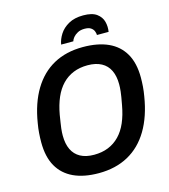

<svg xmlns="http://www.w3.org/2000/svg" viewBox="-127 -970 952 1082"><g transform="rotate(-15 349.5 -429.0)"><path d="M316 12Q229 12 169 -16Q109 -44 77.5 -99.5Q46 -155 46 -240Q46 -266 48 -293.5Q50 -321 55 -349Q73 -462 120 -540Q167 -618 240 -658Q313 -698 411 -698Q498 -698 558.5 -670.5Q619 -643 651 -587.5Q683 -532 683 -448Q683 -422 681 -395Q679 -368 674 -340Q656 -227 609 -148Q562 -69 488 -28.5Q414 12 316 12ZM317 -95Q363 -95 400 -110Q437 -125 465 -154Q493 -183 511.5 -225.5Q530 -268 540 -324Q545 -350 548 -368.5Q551 -387 552.5 -400Q554 -413 554.5 -423.5Q555 -434 555 -443Q555 -490 539 -523.5Q523 -557 490.5 -574.5Q458 -592 410 -592Q364 -592 327 -577Q290 -562 262 -533Q234 -504 215.5 -461.5Q197 -419 187 -363Q183 -337 180 -318.5Q177 -300 175.5 -287Q174 -274 173.5 -264Q173 -254 173 -245Q173 -197 189 -163.5Q205 -130 237 -112.5Q269 -95 317 -95ZM297 -743Q302 -773 320.5 -802Q339 -831 373.5 -850.5Q408 -870 459 -870Q511 -870 537.5 -850.5Q564 -831 571.5 -802Q579 -773 574 -743H506Q506 -754 501 -766Q496 -778 483.5 -786.5Q471 -795 447 -795Q423 -795 406.5 -786Q390 -777 380.5 -765.5Q371 -754 368 -743Z"/></g></svg>

Font: Archivo SemiCondensed SemiBold
Style: Italic
Weight: 600
Width: 4
Italic angle: -10°
Designer: Hector Gatti
Foundry: Omnibus-Type
Version: Version 2.001